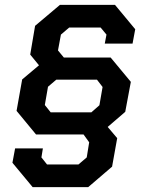

<svg xmlns="http://www.w3.org/2000/svg" viewBox="-20 -720 578 788"><path d="M410 -541 417 -578 393 -607H264L230 -578L218 -513L242 -484H434L517 -384L494 -261L422 -199L461 -153L440 -36L342 48H114L31 -52L42 -111H156L150 -74L173 -45H302L336 -74L346 -136L323 -168H128L48 -265L71 -394L140 -452L104 -496L124 -614L226 -700H452L535 -600L524 -541ZM177 -364 164 -289 188 -259H355L388 -288L401 -363L378 -393H211Z"/></svg>

Font: Chakra Petch SemiBold
Style: Italic
Weight: 600
Italic angle: -10°
Designer: Katatrad Aksorn Co.,Ltd.
Foundry: Cadson Demak Co.,Ltd.
Version: Version 1.000; ttfautohint (v1.6)